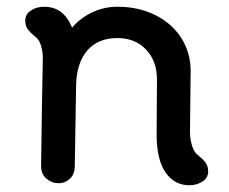

<svg xmlns="http://www.w3.org/2000/svg" viewBox="-20 -535 679 570"><path d="M598 -26Q598 -7 581 4Q564 15 542 15Q498 15 471.5 -23Q445 -61 445 -136L446 -299Q446 -354 413.5 -388Q381 -422 329 -422Q271 -422 239.5 -385.5Q208 -349 206 -285L202 -42Q202 -18 187.5 -4.5Q173 9 154 9Q134 9 118 -4.5Q102 -18 102 -42L105 -248L107 -357Q108 -377 102.5 -397Q97 -417 86 -425Q71 -437 63 -447.5Q55 -458 55 -474Q55 -493 72 -504Q89 -515 111 -515Q169 -515 194 -453Q219 -482 254 -498.5Q289 -515 329 -515Q391 -515 440.5 -490.5Q490 -466 518 -422.5Q546 -379 546 -324L544 -143Q544 -123 550 -103Q556 -83 567 -75Q582 -63 590 -52.5Q598 -42 598 -26Z"/></svg>

Font: Tsukimi Rounded SemiBold
Style: Regular
Weight: 600
Designer: Takashi Funayama
Foundry: Takashi Funayama
Version: Version 1.032; ttfautohint (v1.8.3)